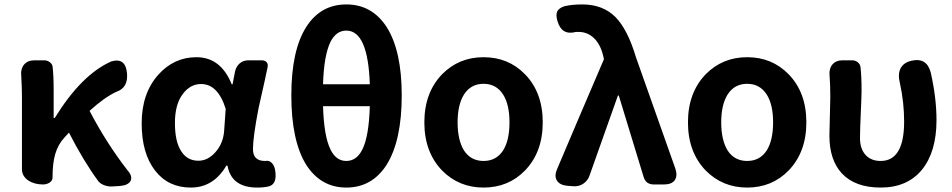

<svg xmlns="http://www.w3.org/2000/svg" viewBox="-20 -832 4296 866"><path d="M449 3Q432 -4 424 -14Q357 -105 291 -234L271 -212Q242 -181 229 -137Q217 -95 217 -33V-31Q217 -17 203 -8Q190 0 174 0Q136 0 109 -17Q79 -37 79 -69V-196V-393Q79 -435 76 -486Q72 -520 88 -540Q104 -560 136 -560H139H179Q193 -560 204 -552Q215 -544 217 -533Q222 -493 222 -423V-300H227Q348 -496 482 -555Q547 -574 553 -500Q558 -436 505 -418Q451 -393 384 -332Q459 -188 555 -64Q579 -37 569 -16.5Q559 4 519 7L485 9Q467 10 449 3Z M841 14Q739 14 680 -62Q619 -140 619 -275.5Q619 -411 694 -495Q765 -574 866 -574Q976 -574 1025 -452H1029L1040 -509Q1045 -532 1061 -546Q1077 -560 1101 -560H1121H1160Q1175 -560 1182.5 -551.5Q1190 -543 1187 -529Q1183 -509 1174 -468Q1155 -384 1146 -343Q1121 -213 1121 -159.5Q1121 -106 1175 -106Q1176 -106 1177 -106Q1194 -110 1207 -96Q1218 -84 1221 -64Q1231 -4 1195 8Q1173 14 1140 14Q1024 14 1006 -85H1001Q943 14 841 14ZM875 -107Q918 -107 952.5 -146.5Q987 -186 991 -242L998 -341Q963 -453 887 -453Q839 -453 806 -410Q769 -363 769 -277.5Q769 -192 798 -149Q825 -107 875 -107Z M1542 14Q1427 14 1361 -89Q1294 -197 1294 -402Q1294 -604 1361 -710Q1426 -812 1542 -812Q1658 -812 1724 -710Q1792 -603 1792 -402Q1792 -198 1724 -89Q1658 14 1542 14ZM1542 -106Q1588 -106 1614 -157Q1644 -216 1648 -353H1542H1437Q1441 -217 1471 -157Q1496 -106 1542 -106ZM1437 -452H1542H1648Q1640 -694 1542 -694Q1497 -694 1471 -644Q1441 -583 1437 -452Z M2161 14Q2050 14 1974 -63Q1894 -146 1894 -280Q1894 -414 1974 -497Q2050 -574 2161 -574Q2273 -574 2348 -497Q2428 -415 2428 -280Q2428 -146 2348 -63Q2273 14 2161 14ZM2161 -106Q2218 -106 2249 -153Q2278 -199 2278 -280Q2278 -361 2249 -406Q2218 -454 2161 -454Q2104 -454 2073 -406Q2044 -360 2044 -280Q2044 -200 2073 -153Q2104 -106 2161 -106Z M2566 8 2539 6Q2505 3 2492 -17.5Q2479 -38 2493 -70L2583 -282L2704 -565L2700 -583Q2687 -634 2658 -661Q2629 -688 2590 -688Q2584 -688 2578 -688Q2514 -671 2495 -735Q2486 -764 2493 -779Q2499 -795 2526 -804Q2560 -812 2607 -812Q2699 -812 2756 -755Q2811 -699 2848 -575L3026 -72Q3037 -39 3023.5 -19.5Q3010 0 2975 0H2972H2929Q2893 0 2883 -34L2771 -401H2767L2639 -40Q2631 -17 2611 -3.5Q2591 10 2566 8Z M3350 14Q3239 14 3163 -63Q3083 -146 3083 -280Q3083 -414 3163 -497Q3239 -574 3350 -574Q3462 -574 3537 -497Q3617 -415 3617 -280Q3617 -146 3537 -63Q3462 14 3350 14ZM3350 -106Q3407 -106 3438 -153Q3467 -199 3467 -280Q3467 -361 3438 -406Q3407 -454 3350 -454Q3293 -454 3262 -406Q3233 -360 3233 -280Q3233 -200 3262 -153Q3293 -106 3350 -106Z M3952 14Q3837 14 3777 -50Q3721 -111 3721 -220Q3721 -249 3723 -306.5Q3725 -364 3725 -393Q3725 -451 3722 -486Q3718 -521 3734 -540.5Q3750 -560 3781 -560H3784H3823Q3838 -560 3848.5 -551.5Q3859 -543 3861 -531Q3866 -490 3866 -423Q3866 -400 3863 -335Q3859 -249 3859 -209Q3859 -159 3886 -131Q3911 -106 3952 -106Q4058 -106 4058 -284Q4058 -370 4039 -457Q4029 -495 4041 -522Q4055 -550 4091 -558Q4160 -574 4178 -505Q4204 -390 4204 -290Q4204 -147 4138 -66Q4072 14 3952 14Z"/></svg>

Font: GenSenRounded2 TW B
Style: Regular
Weight: 700
Version: Version 2.000;PS 2;hotconv 16.6.51;makeotf.lib2.5.65220 DEVE